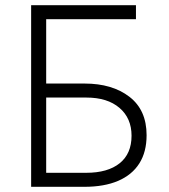

<svg xmlns="http://www.w3.org/2000/svg" viewBox="-20 -720 650 740"><path d="M100 0V-700H504V-646H158V-398H306Q412.5 -398 478.8 -347Q545 -296 545 -199Q545 -134.5 517 -90.2Q489 -46 435.5 -23Q382 0 305 0ZM158 -54H312Q395.5 -54 441.2 -90.8Q487 -127.5 487 -197Q487 -264.5 440.5 -304.2Q394 -344 313 -344H158Z"/></svg>

Font: Geologica Cursive Thin
Style: Regular
Weight: 250
Designer: Sindre Bremnes, Frode Helland
Foundry: Monokrom Skriftforlag AS
Version: Version 1.010;gftools[0.9.28]